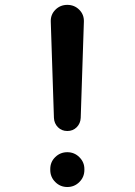

<svg xmlns="http://www.w3.org/2000/svg" viewBox="-20 -750 540 770"><path d="M196.3 -277.3 183.6 -663.1Q182.6 -691.4 202.1 -710.9Q221.7 -730.5 250 -730.5Q278.3 -730.5 297.9 -710.9Q317.4 -691.4 316.4 -663.1L303.7 -277.3Q302.7 -254.9 287.6 -239.7Q272.5 -224.6 250 -224.6Q227.5 -224.6 212.4 -239.7Q197.3 -254.9 196.3 -277.3ZM181.6 -68.4V-72.3Q181.6 -100.6 201.7 -120.1Q221.7 -139.6 250 -139.6Q278.3 -139.6 298.3 -119.6Q318.4 -99.6 318.4 -72.3V-68.4Q318.4 -40 298.3 -20Q278.3 0 250 0Q221.7 0 201.7 -20Q181.6 -40 181.6 -68.4Z"/></svg>

Font: Rounded-X Mgen+ 2m medium
Style: Regular
Weight: 500
Designer: [Source Han Sans]
Ryoko NISHIZUKA  (kana & ideographs); Paul D. Hunt (Latin, Greek & Cyrillic); Wenlong ZHANG  (bopomofo
Version: Version 1.059.20150602